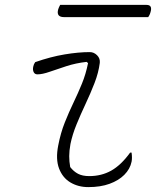

<svg xmlns="http://www.w3.org/2000/svg" viewBox="-20 -749 640 785"><path d="M124 -495Q187 -517 244 -526.5Q301 -536 347 -536Q364 -536 377 -523Q390 -510 388 -492Q383 -452 366.5 -409.5Q350 -367 330 -324.5Q310 -282 293 -240.5Q276 -199 268 -160Q263 -132 263 -110.5Q263 -89 267 -66Q281 -48 299 -38.5Q317 -29 345 -29Q395 -29 435 -51.5Q475 -74 512 -125H518Q521 -103 518 -88Q512 -58 488 -34Q465 -11 428 2.5Q391 16 341 16Q300 16 268 -3Q236 -22 221.5 -60Q207 -98 218 -154Q228 -206 245 -248.5Q262 -291 280.5 -329.5Q299 -368 315 -407Q331 -446 340 -491L334 -496Q290 -491 251.5 -478.5Q213 -466 183 -455.5Q153 -445 133 -445Q122 -445 117.5 -454.5Q113 -464 116 -477Q118 -487 124 -495ZM226 -729H579Q605 -729 595 -698Q593 -691 590.5 -686.5Q588 -682 586 -679H242Q209 -679 218 -711Q221 -720 226 -729Z"/></svg>

Font: Recursive Mn Csl St Lt
Style: Italic
Weight: 300
Italic angle: -15°
Monospace: yes
Version: Version 1.079;hotconv 1.0.112;makeotfexe 2.5.65598; ttfautoh